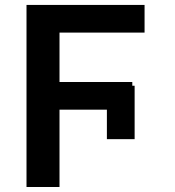

<svg xmlns="http://www.w3.org/2000/svg" viewBox="-20 -747 700 767"><path d="M217.7 0H85.9V-727.3H557.5V-616.8H217.7V-419.4H508.5V-404.5H517.8V-191.1H407V-308.9H217.7Z"/></svg>

Font: Linik Sans SemiBold
Style: Regular
Weight: 600
Designer: Fonts by Rasmus Andersson / Changes by Cristiano Sobral with parts from Marc Monis
Foundry: rsms
Version: Version 3.020; ttfautohint (v1.6)